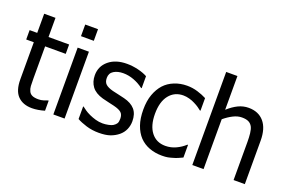

<svg xmlns="http://www.w3.org/2000/svg" viewBox="-95 -1082 2168 1436"><g transform="rotate(20 989.0 -364.0)"><path d="M225.5 11Q152.5 11 111.5 -31Q70.5 -73 70.5 -163V-457.5H10V-532H70.5V-684.5H160.5V-532H324.5V-457.5H160.5V-204.5Q160.5 -164 161.8 -142.2Q163 -120.5 172.5 -101.5Q180.5 -84.5 198.5 -76.2Q216.5 -68 247.5 -68Q269.5 -68 290 -74.5Q310.5 -81 319.5 -85H324.5V-5Q299.5 2.5 273.5 6.8Q247.5 11 225.5 11Z M482 0H392.5V-532H482ZM488.5 -621H386.5V-713.5H488.5Z M757.5 13Q704 13 657.8 -1.2Q611.5 -15.5 581.5 -32.5V-132.5H585.5Q597 -123.5 612.5 -112.5Q628 -101.5 653.5 -89.5Q676.5 -79 704 -71Q731.5 -63 761 -63Q782.5 -63 806.8 -68Q831 -73 842.5 -80.5Q859.5 -91.5 866.8 -103.8Q874 -116 874 -141Q874 -173 856.8 -189Q839.5 -205 795 -216Q778 -220.5 750.5 -226.2Q723 -232 699.5 -238.5Q638.5 -256 611 -293Q583.5 -330 583.5 -382.5Q583.5 -454 637.8 -499.2Q692 -544.5 782 -544.5Q826 -544.5 870.8 -533.8Q915.5 -523 946 -506V-410.5H941.5Q907 -437 864.8 -453Q822.5 -469 780 -469Q735.5 -469 705 -450.5Q674.5 -432 674.5 -394Q674.5 -361 692.8 -344.5Q711 -328 751 -317.5Q771 -312.5 795.5 -307.5Q820 -302.5 847 -295.5Q906 -281 935.8 -246.8Q965.5 -212.5 965.5 -153.5Q965.5 -119 952 -88.2Q938.5 -57.5 912 -35.5Q883.5 -12 847.8 0.5Q812 13 757.5 13Z M1260 12Q1205.5 12 1159.8 -5Q1114 -22 1081 -56Q1048.5 -90.5 1030.2 -142.5Q1012 -194.5 1012 -265Q1012 -335 1030.8 -386Q1049.5 -437 1081 -472Q1112.5 -506.5 1159.5 -525.5Q1206.5 -544.5 1260 -544.5Q1304 -544.5 1344.8 -532Q1385.5 -519.5 1417 -503V-403H1412Q1402.5 -411 1387.5 -421.5Q1372.5 -432 1351 -442.5Q1332.5 -452.5 1307.2 -459.5Q1282 -466.5 1258.5 -466.5Q1189 -466.5 1147 -414Q1105 -361.5 1105 -265Q1105 -171 1146 -118.2Q1187 -65.5 1258.5 -65.5Q1302.5 -65.5 1342 -83.8Q1381.5 -102 1412 -130.5H1417V-30Q1404 -24 1384 -15Q1364 -6 1347.5 -2Q1325 5 1306.8 8.5Q1288.5 12 1260 12Z M1916.5 0H1827V-303Q1827 -339.5 1823.5 -371.2Q1820 -403 1810 -422Q1799 -442 1779.5 -451.8Q1760 -461.5 1726.5 -461.5Q1693 -461.5 1657.5 -443.5Q1622 -425.5 1588 -397V0H1498.5V-741H1588V-472.5Q1628 -508.5 1667.2 -527.5Q1706.5 -546.5 1749.5 -546.5Q1828 -546.5 1872.2 -494.8Q1916.5 -443 1916.5 -345Z"/></g></svg>

Font: Myanmar Ethnic
Style: Regular
Weight: 400
Designer: Khon Soe Zaw Thu
Foundry: PaOh Unicode khonsoezawthu@gmail.com and @hotmail.com
Version: Version 1.01 September 27, 2016